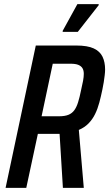

<svg xmlns="http://www.w3.org/2000/svg" viewBox="-20 -908 528 928"><path d="M7 0 153 -688H348Q403 -688 433 -674Q463 -660 475.5 -634Q488 -608 488 -572Q488 -560 486 -544Q484 -528 481.5 -511Q479 -494 475 -476Q468 -442 460 -412Q452 -382 439.5 -356.5Q427 -331 408 -311.5Q389 -292 361 -280L385 0H284L268 -261Q263 -261 257.5 -261Q252 -261 246 -261H163L107 0ZM181 -346H265Q293 -346 310.5 -353Q328 -360 339 -375Q350 -390 357.5 -414Q365 -438 372 -473Q378 -498 381.5 -517.5Q385 -537 385 -551Q385 -568 378.5 -578.5Q372 -589 358.5 -594.5Q345 -600 321 -600H235ZM283 -754V-759L354 -888H457V-883L356 -754Z"/></svg>

Font: Saira Condensed Medium
Style: Italic
Weight: 500
Width: 3
Italic angle: -12°
Designer: Hector Gatti with collaboration of the Omnibus-Type team
Foundry: Omnibus-Type
Version: Version 1.101